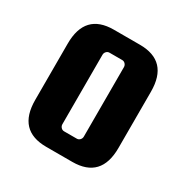

<svg xmlns="http://www.w3.org/2000/svg" viewBox="-124 -604 700 721"><g transform="rotate(30 226.0 -244.0)"><path d="M406 -366V-122Q406 10 282 10H169Q45 10 45 -122V-366Q45 -498 169 -498H282Q406 -498 406 -366ZM272 -94V-395Q272 -403 266.5 -409Q261 -415 253 -415H198Q190 -415 184.5 -409Q179 -403 179 -395V-94Q179 -86 184.5 -80Q190 -74 198 -74H253Q261 -74 266.5 -80Q272 -86 272 -94Z"/></g></svg>

Font: Squada One
Style: Regular
Weight: 400
Designer: Joe Prince
Foundry: Joe Prince
Version: Version 1.001